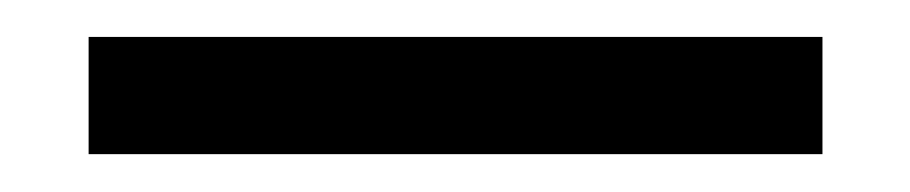

<svg xmlns="http://www.w3.org/2000/svg" viewBox="-20 20 493 104"><path d="M28 103.5V40H425.5V103.5Z"/></svg>

Font: Anek Gurmukhi Medium
Style: Regular
Weight: 400
Version: Version 1.003